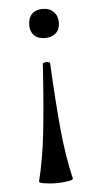

<svg xmlns="http://www.w3.org/2000/svg" viewBox="-49 -397 356 703"><g transform="rotate(-5 129.0 -45.0)"><path d="M190 -310Q190 -286 175 -272Q160 -258 135 -258Q109 -258 95 -272Q81 -286 81 -310Q81 -336 95 -350.5Q109 -365 135 -365Q160 -365 175 -350Q190 -335 190 -310ZM129 275Q107 275 86 271.5Q65 268 67 263Q87 182 97.5 86.5Q108 -9 117 -145L118 -165Q118 -167 122.5 -168.5Q127 -170 132 -170Q137 -170 141 -168.5Q145 -167 145 -165Q152 -25 161.5 76.5Q171 178 191 263Q193 268 172.5 271.5Q152 275 129 275Z"/></g></svg>

Font: Cormorant Upright SemiBold
Style: Regular
Weight: 600
Designer: Christian Thalmann (Catharsis Fonts)
Foundry: Catharsis Fonts
Version: Version 3.302